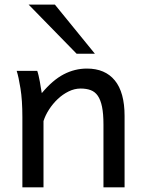

<svg xmlns="http://www.w3.org/2000/svg" viewBox="-20 -801 619 821"><path d="M422.4 0V-268.6Q422.4 -314.5 416.3 -344.2Q410.2 -374 398.2 -391.4Q386.2 -408.7 367.9 -415.5Q349.6 -422.4 324.7 -422.4Q298.3 -422.4 273.2 -409.9Q248 -397.5 227.1 -377.7Q206.1 -357.9 189.9 -333Q173.8 -308.1 166 -283.2V0H75.7V-300.3Q75.7 -372.6 67.6 -422.6Q59.6 -472.7 51.3 -498H139.2Q142.1 -490.2 145 -477.8Q147.9 -465.3 150.4 -451.7Q152.8 -438 154.8 -424.8L158.7 -402.8Q205.1 -458.5 252.4 -483.2Q299.8 -507.8 351.6 -507.8Q429.7 -507.8 471.2 -456.8Q512.7 -405.8 512.7 -305.2V0ZM214.8 -781.2 385.7 -571.3H307.6L102.5 -781.2Z"/></svg>

Font: Andika New Basic
Style: Regular
Weight: 400
Designer: Victor Gaultney, Annie Olsen, Julie Remington, Don Collingsworth, Eric Hays
Foundry: SIL International
Version: Version 5.500